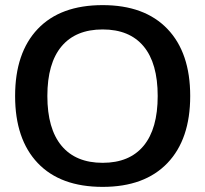

<svg xmlns="http://www.w3.org/2000/svg" viewBox="-20 -715 802 750"><path d="M39 -340Q39 -509 127.5 -602Q216 -695 381 -695Q545 -695 634 -602Q723 -509 723 -340Q723 -171 634 -78Q545 15 381 15Q216 15 127.5 -78Q39 -171 39 -340ZM596 -340Q596 -468 541 -534Q486 -600 381 -600Q276 -600 220.5 -534Q165 -468 165 -340Q165 -212 220.5 -145.5Q276 -79 381 -79Q486 -79 541 -145.5Q596 -212 596 -340Z"/></svg>

Font: Mitr
Style: Regular
Weight: 400
Designer: Thanarat Vachiruckul
Foundry: Cadson Demak
Version: Version 1.002